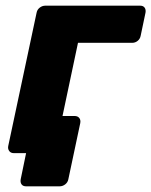

<svg xmlns="http://www.w3.org/2000/svg" viewBox="-20 -540 534 677"><path d="M29 0Q18 0 12.5 -7.5Q7 -15 9 -25L109 -495Q111 -506 120 -513Q129 -520 140 -520H474Q485 -520 490 -513Q495 -506 493 -495L476 -414Q474 -403 465.5 -396Q457 -389 446 -389H255L178 -25Q176 -15 167 -7.5Q158 0 147 0ZM72 117Q61 117 56 110Q51 103 53 92L72 0H42L32 -131H243Q254 -131 259.5 -124Q265 -117 263 -106L221 92Q219 103 210 110Q201 117 190 117Z"/></svg>

Font: Rubik
Style: Bold Italic
Weight: 700
Italic angle: -12°
Designer: Hubert and Fischer
Foundry: Hubert and Fischer
Version: Version 2.300;gftools[0.9.30]